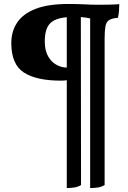

<svg xmlns="http://www.w3.org/2000/svg" viewBox="-20 -701 647 969"><path d="M317 248V-296Q304 -294 287 -294Q164 -294 100.5 -335Q37 -376 37 -484Q37 -541 65.5 -585.5Q94 -630 157.5 -655.5Q221 -681 327 -681Q370 -681 407 -679Q444 -677 477 -677Q500 -677 529.5 -677.5Q559 -678 582 -680Q582 -663 580.5 -645Q579 -627 575 -611Q545 -609 530.5 -599.5Q516 -590 512 -567.5Q508 -545 508 -506V233Q491 243 472.5 245.5Q454 248 435 248V-608Q413 -613 388 -615L389 233Q372 243 353 245.5Q334 248 317 248ZM206 -492Q206 -446 223 -416.5Q240 -387 265.5 -373.5Q291 -360 317 -360V-614Q256 -609 231 -581Q206 -553 206 -492Z"/></svg>

Font: Vollkorn ExtraBold
Style: Regular
Weight: 800
Designer: Friedrich Althausen
Foundry: Friedrich Althausen
Version: Version 5.000; ttfautohint (v1.8.3)